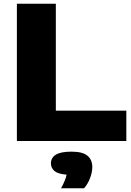

<svg xmlns="http://www.w3.org/2000/svg" viewBox="-20 -760 708 1035"><path d="M71 0V-740H281V-163.5H661V0ZM309 255Q333 212 339 181.5Q292.5 178 273.5 161.8Q254.5 145.5 254.5 120.5Q254.5 90.5 280.8 74Q307 57.5 365.5 57.5Q425 57.5 451.2 79.2Q477.5 101 477.5 140Q477.5 169 465.2 200.8Q453 232.5 433 255Z"/></svg>

Font: Encode Sans Expanded Expanded ExtraBold
Style: Regular
Weight: 800
Width: 7
Designer: Multiple Designers
Foundry: Impallari Type
Version: Version 3.000; ttfautohint (v1.8.3) -l 8 -r 50 -G 200 -x 14 